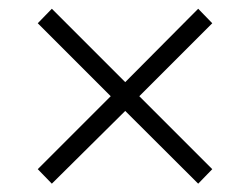

<svg xmlns="http://www.w3.org/2000/svg" viewBox="-20 -502 586 450"><path d="M273.5 -309.5 101.5 -481.5 68.5 -447.5 239.5 -276.5 68.5 -105.5 101.5 -71.5 273.5 -242 444.5 -71.5 477.5 -105.5 306.5 -276.5 477.5 -447.5 444.5 -481.5Z"/></svg>

Font: Overused Grotesk Light
Style: Regular
Weight: 300
Designer: RandomMaerks
Version: Version 0.005